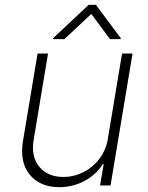

<svg xmlns="http://www.w3.org/2000/svg" viewBox="-20 -767 612 794"><path d="M75.3 -185.7 135.3 -545.5H178.6L119 -187.5Q108 -119.3 142.4 -77.4Q177.2 -35.2 242.5 -35.2Q274.1 -35.2 304.7 -46.3Q335.2 -57.5 360.3 -78.1Q385.3 -98.7 402.9 -128Q420.5 -157.3 426.1 -193.5L484.7 -545.5H528.1L437.1 0H393.8L408.7 -88.4H404.8Q391 -65.7 371.1 -47.8Q351.2 -29.8 327.8 -17.8Q304.3 -5.7 278.2 0.7Q252.1 7.1 225.9 7.1Q145.6 7.1 103 -44.7Q60.4 -96.2 75.3 -185.7ZM198.2 -605.1 199.2 -608.7 346.9 -747.2H376.4L479.8 -608.7L478.3 -605.1H435L357.6 -709.5L246.4 -605.1Z"/></svg>

Font: Inter P Extra Light
Style: Italic
Weight: 200
Italic angle: 9.39999°
Designer: Rasmus Andersson
Foundry: rsms
Version: Version 3.018;git-588b23468